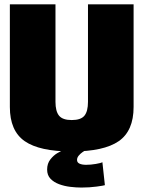

<svg xmlns="http://www.w3.org/2000/svg" viewBox="-20 -695 667 886"><path d="M311 4Q163 4 94.2 -43.5Q25.5 -91 25.5 -201.5V-675H236V-225Q236 -181.5 252.5 -161.2Q269 -141 311 -141Q353 -141 369.5 -161Q386 -181 386 -225V-675H596.5V-201.5Q596.5 -91 527.8 -43.5Q459 4 311 4ZM355.5 170.5Q331.5 170.5 304.2 167.2Q277 164 252.8 155Q228.5 146 213 129.8Q197.5 113.5 197.5 87.5Q197.5 59.5 212.5 40.5Q227.5 21.5 244.8 11.5Q262 1.5 269 0H371.5Q368.5 1.5 359.8 7.8Q351 14 343.2 23.2Q335.5 32.5 335.5 43Q335.5 55 347 60.2Q358.5 65.5 377.5 65.5Q399 65.5 422.2 61.5Q445.5 57.5 452.5 53.5L464 159.5Q459 161.5 426 166Q393 170.5 355.5 170.5Z"/></svg>

Font: Anybody Black
Style: Regular
Weight: 900
Designer: Tyler Finck
Foundry: Etcetera Type Company
Version: Version 1.010; ttfautohint (v1.8.3) -l 8 -r 50 -G 200 -x 14 